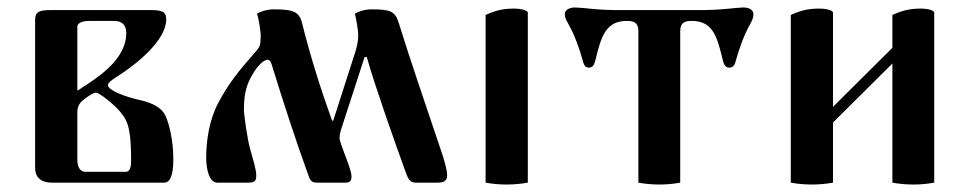

<svg xmlns="http://www.w3.org/2000/svg" viewBox="-20 -489 2595 514"><path d="M74 -40C74 -9 96 0 119 0H419C434 0 444 -16 444 -62C444 -117 432 -158 424 -177C417 -192 404 -211 347 -223C316 -230 269 -247 269 -261C269 -267 277 -274 298 -287C348 -319 425 -382 425 -437C425 -458 414 -462 383 -462H116C86 -462 74 -458 74 -436ZM187 -62V-188C187 -209 197 -218 213 -229C226 -238 233 -241 237 -241C244 -241 264 -225 275 -216C294 -200 314 -179 321 -158C330 -132 331 -92 331 -59C331 -37 326 -29 316 -29H209C193 -29 187 -44 187 -62ZM187 -248V-417C187 -431 209 -433 219 -433H284C311 -433 318 -418 318 -400C318 -338 258 -292 210 -261C205 -258 200 -255 189 -247Z M532 -66C532 -39 539 0 562 0H645C665 0 666 -8 666 -21C666 -34 656 -68 650 -89C643 -112 633 -180 633 -196C633 -241 641 -267 661 -298C667 -307 683 -329 697 -329C702 -329 706 -322 708 -314C738 -217 772 -112 803 -27C810 -6 813 0 829 0H904C916 0 921 -4 921 -16C921 -29 912 -52 901 -81C897 -92 889 -113 889 -119C889 -127 891 -136 893 -142L956 -336H962C981 -267 1037 -108 1065 -31C1072 -12 1076 0 1093 0H1150C1168 0 1177 -4 1177 -20C1177 -35 1168 -65 1161 -85C1119 -210 1077 -332 1048 -426C1038 -459 1026 -464 974 -464C956 -464 936 -457 930 -452C935 -435 939 -403 939 -396C939 -376 935 -361 928 -340L872 -166H869C839 -249 810 -341 789 -426C781 -459 764 -464 712 -464C694 -464 674 -457 668 -452C673 -439 678 -402 678 -395C678 -385 677 -370 675 -366C672 -360 671 -358 663 -349C617 -297 591 -264 564 -213C540 -167 532 -113 532 -66Z M1280 0C1297 3 1315 5 1336 5C1357 5 1376 3 1393 0V-455C1393 -462 1372 -466 1358 -466C1331 -466 1311 -463 1280 -449Z M1492 -451C1492 -442 1496 -435 1502 -424C1517 -398 1531 -360 1540 -327C1544 -310 1550 -308 1557 -308C1566 -308 1571 -315 1574 -328C1589 -390 1601 -433 1658 -433C1676 -433 1689 -429 1689 -406V0C1706 3 1724 5 1745 5C1766 5 1784 3 1801 0V-406C1801 -429 1814 -433 1832 -433C1889 -433 1900 -390 1915 -328C1918 -315 1923 -308 1932 -308C1939 -308 1946 -310 1950 -327C1959 -360 1973 -398 1988 -424C1994 -435 1997 -442 1997 -451C1997 -461 1988 -469 1970 -469C1963 -469 1944 -467 1922 -465C1901 -463 1876 -462 1862 -462H1628C1614 -462 1589 -463 1568 -465C1546 -467 1527 -469 1520 -469C1502 -469 1492 -461 1492 -451Z M2097 0C2114 3 2132 5 2153 5C2174 5 2193 3 2210 0V-161L2369 -319V0C2386 3 2404 5 2425 5C2446 5 2464 3 2481 0V-455C2481 -462 2461 -466 2447 -466C2420 -466 2400 -463 2369 -449V-361L2210 -203V-455C2210 -462 2189 -466 2175 -466C2148 -466 2128 -463 2097 -449Z"/></svg>

Font: Monomakh Unicode
Style: Regular
Weight: 400
Version: Version 1.2